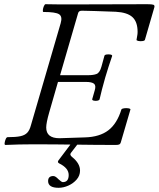

<svg xmlns="http://www.w3.org/2000/svg" viewBox="-20 -687 755 914"><path d="M6 3Q1 3 2 -6Q3 -15 7 -24.5Q11 -34 16 -34Q55 -34 76.5 -38.5Q98 -43 109.5 -55Q121 -67 127 -90L269 -577Q278 -608 261.5 -619Q245 -630 187 -630Q183 -630 184 -639.5Q185 -649 189 -658Q193 -667 197 -667Q230 -666 264 -666Q298 -666 332 -666Q419 -666 506.5 -666.5Q594 -667 681 -667Q703 -667 710 -664.5Q717 -662 715 -653L670 -498Q669 -493 658.5 -491.5Q648 -490 638.5 -492Q629 -494 630 -498Q631 -506 633 -515.5Q635 -525 635 -535Q635 -583 610.5 -605.5Q586 -628 531 -631Q474 -633 432 -634.5Q390 -636 370 -636Q355 -636 352 -625L266 -329H398Q425 -329 440 -335Q455 -341 463 -370L477 -421Q478 -426 487 -427.5Q496 -429 505 -427.5Q514 -426 514 -421Q505 -395 497 -370Q489 -345 481 -318Q472 -286 465.5 -261.5Q459 -237 454 -214Q452 -209 443 -207.5Q434 -206 426 -208Q418 -210 419 -215L431 -257Q438 -280 427.5 -288.5Q417 -297 389 -297H256L214 -151Q200 -102 200 -80Q200 -29 263 -29L385 -33Q454 -35 495.5 -66.5Q537 -98 558 -166Q560 -170 570.5 -171.5Q581 -173 591 -171.5Q601 -170 601 -166L555 -9Q553 -2 548 0.5Q543 3 531 3Q438 3 338.5 1.5Q239 0 137 0Q72 0 6 3ZM259 207Q209 207 209 175Q209 151 234 151Q244 151 258 166Q273 180 279 180Q307 180 307 146Q307 113 262 91Q252 86 258 77L316 0H349L319 39Q309 50 324 61Q361 91 361 125Q361 149 345 167.5Q329 186 305.5 196.5Q282 207 259 207Z"/></svg>

Font: Junicode SmExp
Style: Italic
Weight: 400
Width: 6
Italic angle: -11°
Designer: Peter S. Baker
Version: Version 2.205; ttfautohint (v1.8.4)